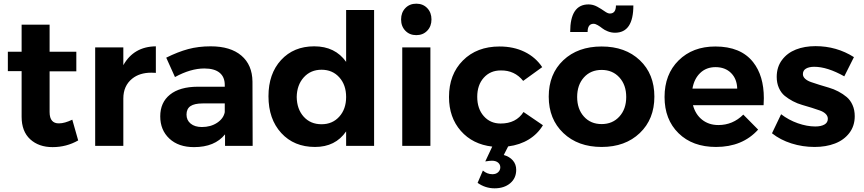

<svg xmlns="http://www.w3.org/2000/svg" viewBox="-20 -797 4718 1049"><path d="M22.9 -408.2V-514.2H98.1V-662.1H251V-514.2H397V-407.2H251V-185.1Q251 -152.3 264.6 -137.2Q277.3 -123 300.3 -123Q301.8 -123 303.2 -123Q332.5 -123 375 -143.1L407.2 -29.8Q343.3 6.8 267.1 6.8Q191.9 6.8 145 -36.1Q98.1 -79.1 98.1 -159.2V-408.2Z M500 0V-538.1H653.8V-440.9Q710.9 -542.5 831.5 -543.9V-398.9Q818.8 -399.9 806.6 -399.9Q742.7 -399.9 702.1 -367.2Q653.8 -328.1 653.8 -258.8V0Z M855.5 -161.1Q855.5 -237.3 908.7 -280Q961.9 -322.8 1060.1 -323.2H1208V-333Q1208 -376.5 1179.7 -399.7Q1151.4 -422.9 1096.2 -422.9Q1021.5 -422.9 936 -376L888.2 -481.9Q952.1 -513.7 1008.1 -528.8Q1064 -543.9 1131.3 -543.9Q1239.3 -543.9 1298.8 -493.2Q1358.4 -442.4 1359.4 -351.1L1360.4 0H1209.5V-63Q1153.3 6.8 1040 6.8Q955.1 6.8 905.3 -39.8Q855.5 -86.4 855.5 -161.1ZM999 -170.9Q999 -140.1 1021.7 -121.6Q1044.4 -103 1083 -103Q1131.3 -103 1166.3 -126.2Q1201.2 -149.4 1208 -184.1V-231.9H1087.4Q1042.5 -231.9 1020.8 -217.3Q999 -202.6 999 -170.9Z M1446.8 -271Q1446.8 -394 1515.6 -469Q1584.5 -543.9 1696.8 -543.9Q1811 -543.9 1871.1 -459V-742.2H2023.9V0H1871.1V-79.1Q1812.5 5.9 1701.2 5.9Q1586.4 5.9 1516.6 -70.3Q1446.8 -146.5 1446.8 -271ZM1601.1 -267.1Q1602.1 -200.7 1639.2 -159.4Q1676.3 -118.2 1736.8 -118.2Q1796.4 -118.2 1833.7 -159.7Q1871.1 -201.2 1871.1 -267.1Q1871.1 -333 1833.7 -374.5Q1796.4 -416 1736.8 -416Q1677.2 -416 1639.6 -374.3Q1602.1 -332.5 1601.1 -267.1Z M2194.6 -629.2Q2171.4 -653.3 2171.4 -690.9Q2171.4 -728.5 2194.6 -752.7Q2217.8 -776.9 2254.4 -776.9Q2291 -776.9 2314.2 -752.7Q2337.4 -728.5 2337.4 -690.9Q2337.4 -653.3 2314.2 -629.2Q2291 -605 2254.4 -605Q2217.8 -605 2194.6 -629.2ZM2177.7 0V-538.1H2331.5V0Z M2433.1 -267.1Q2433.1 -390.6 2509.3 -466.8Q2585.4 -543 2709.5 -543Q2786.1 -543 2846.2 -513.7Q2906.2 -484.4 2942.4 -430.2L2838.4 -355Q2791.5 -413.6 2715.3 -412.1Q2658.7 -412.1 2623 -372.3Q2587.4 -332.5 2587.4 -268.1Q2587.4 -203.1 2623 -162.6Q2658.7 -122.1 2715.3 -122.1Q2799.8 -122.1 2840.3 -185.1L2946.3 -112.8Q2917.5 -64.9 2869.1 -35.2Q2820.8 -5.4 2756.3 2.9L2732.4 49.8Q2763.7 58.6 2782 79.6Q2800.3 100.6 2800.3 130.9Q2800.3 176.8 2767.3 204.3Q2734.4 231.9 2682.1 231.9Q2631.8 231.9 2589.4 202.1L2618.2 134.8Q2641.6 154.8 2670.4 154.8Q2689.9 154.8 2701.7 143.8Q2713.4 132.8 2713.4 117.2Q2713.4 101.6 2701.2 91.3Q2689 81.1 2667.5 81.1Q2655.8 81.1 2631.3 85L2669.4 3.9Q2562.5 -8.3 2497.8 -81.8Q2433.1 -155.3 2433.1 -267.1Z M2978 -269Q2978 -392.6 3057.6 -467.8Q3137.2 -543 3267.1 -543Q3396.5 -543 3475.8 -467.8Q3555.2 -392.6 3555.2 -269Q3555.2 -146 3475.6 -70.1Q3396 5.9 3267.1 5.9Q3137.7 5.9 3057.9 -70.1Q2978 -146 2978 -269ZM3095.2 -622.1Q3095.2 -772.9 3195.3 -772.9Q3220.2 -772.9 3242.9 -760.5Q3265.6 -748 3283 -735.6Q3300.3 -723.1 3312 -723.1Q3345.2 -723.1 3345.2 -767.1H3440.4Q3440.4 -618.2 3340.3 -618.2Q3319.8 -618.2 3300.8 -625.7Q3281.7 -633.3 3270.3 -642.6Q3258.8 -651.9 3245.8 -659.4Q3232.9 -667 3223.1 -667Q3190.4 -667 3190.4 -622.1ZM3267.1 -119.1Q3326.7 -119.1 3364 -160.2Q3401.4 -201.2 3401.4 -267.1Q3401.4 -333 3364 -374Q3326.7 -415 3267.1 -415Q3207 -415 3170.2 -374Q3133.3 -333 3133.3 -267.1Q3133.3 -201.2 3170.2 -160.2Q3207 -119.1 3267.1 -119.1Z M3610.8 -267.1Q3610.8 -391.1 3687.7 -467Q3764.6 -543 3888.2 -543Q4027.3 -543 4094.7 -457.5Q4153.3 -383.3 4153.3 -260.7Q4153.3 -242.2 4151.9 -222.2H3766.1Q3779.8 -171.4 3816.4 -142.6Q3853 -113.8 3904.8 -113.8Q3983.9 -113.8 4041 -170.9L4122.1 -88.9Q4036.6 5.9 3892.1 5.9Q3763.7 5.9 3687.3 -69.1Q3610.8 -144 3610.8 -267.1ZM3763.2 -313H4007.8Q4006.3 -366.2 3974.1 -398.2Q3941.9 -430.2 3889.2 -430.2Q3838.9 -430.2 3805.7 -398.4Q3772.5 -366.7 3763.2 -313Z M4197.8 -68.8 4247.6 -172.9Q4289.1 -141.1 4339.1 -123.5Q4389.2 -106 4434.6 -106Q4465.3 -106 4484.1 -116.5Q4502.9 -127 4502.9 -147.9Q4502.9 -163.1 4491 -174.8Q4479 -186.5 4459.2 -193.4Q4439.5 -200.2 4414.6 -208.3Q4389.6 -216.3 4363.3 -223.6Q4336.9 -231 4312 -244.1Q4287.1 -257.3 4267.3 -273.4Q4247.6 -289.6 4235.6 -316.4Q4223.6 -343.3 4223.6 -377Q4223.6 -430.7 4252.4 -469.2Q4281.2 -507.8 4328.6 -526.4Q4376 -544.9 4435.5 -544.9Q4550.8 -544.9 4645.5 -484.9L4592.8 -379.9Q4500 -432.1 4428.7 -432.1Q4400.4 -432.1 4383.5 -422.1Q4366.7 -412.1 4366.7 -392.1Q4366.7 -377.9 4378.9 -366.7Q4391.1 -355.5 4411.1 -348.6Q4431.2 -341.8 4456.5 -333.7Q4481.9 -325.7 4508.5 -318.1Q4535.2 -310.5 4560.5 -297.1Q4585.9 -283.7 4606 -266.8Q4626 -250 4637.9 -223.1Q4649.9 -196.3 4649.9 -162.1Q4649.9 -108.9 4620.4 -70.3Q4590.8 -31.7 4541.7 -12.9Q4492.7 5.9 4430.7 5.9Q4364.7 5.9 4304 -13.4Q4243.2 -32.7 4197.8 -68.8Z"/></svg>

Font: Montserrat Semi Bold
Style: Regular
Weight: 600
Designer: Julieta Ulanovsky
Foundry: Julieta Ulanovsky
Version: Version 3.001;PS 003.001;hotconv 1.0.70;makeotf.lib2.5.58329